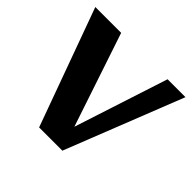

<svg xmlns="http://www.w3.org/2000/svg" viewBox="-142 -715 867 867"><g transform="rotate(45 291.0 -282.0)"><path d="M358.9 0H210.4L5.4 -564H170.4L320.8 -114.7L466.8 -564H581.1Z"/></g></svg>

Font: Aclonica
Style: Regular
Weight: 400
Version: Version 1.001